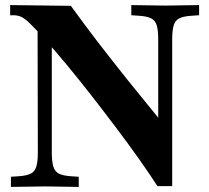

<svg xmlns="http://www.w3.org/2000/svg" viewBox="-20 -733 824 756"><path d="M600 0Q569 -48 528 -106Q487 -164 439.5 -227Q392 -290 343 -353Q294 -416 246 -474Q198 -532 156 -579Q119 -620 98.5 -640Q78 -660 64 -666.5Q50 -673 32 -673H20V-713L259 -710Q281 -680 306 -646Q331 -612 359 -575.5Q387 -539 418 -499.5Q449 -460 483 -417.5Q517 -375 553.5 -330.5Q590 -286 628 -239L603 -165V-577Q603 -614 597 -633.5Q591 -653 574.5 -661Q558 -669 527 -671L497 -673V-713L632 -711L764 -713V-673L734 -671Q703 -669 686.5 -661Q670 -653 664 -633.5Q658 -614 658 -577V0ZM23 3V-37L53 -39Q84 -41 100.5 -49Q117 -57 123 -77Q129 -97 129 -133L128 -622L184 -660V-133Q184 -97 190 -77Q196 -57 212.5 -49Q229 -41 260 -39L290 -37V3L158 1Z"/></svg>

Font: Baskervville SC
Style: Regular
Weight: 400
Designer: Alexis Faudot, Rémi Forte, Morgane Pierson, Rafael Ribas, Tanguy Vanlaeys, Rosalie Wagner, Thomas Huot-Marchand
Foundry: ANRT
Version: Version 1.100